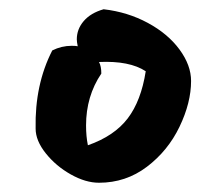

<svg xmlns="http://www.w3.org/2000/svg" viewBox="-20 -754 433 415"><path d="M194 -359Q165 -359 133 -377Q101 -395 79 -422.5Q57 -450 57 -476Q55 -571 93 -645Q113 -655 135 -655Q144 -655 148 -654Q146 -664 146 -669Q146 -691 161 -708.5Q176 -726 204 -734Q256 -728 299.5 -704.5Q343 -681 368 -647Q393 -613 393 -579Q393 -532 368 -480Q343 -428 297.5 -393.5Q252 -359 194 -359ZM295 -600Q260 -623 194 -620Q199 -611 199 -595Q166 -546 166 -483Q166 -459 170 -440Q227 -460 256 -498Q285 -536 295 -600Z"/></svg>

Font: Mogra
Style: Regular
Weight: 400
Designer: Lipi Raval
Foundry: Lipi Raval
Version: Version 1.002;PS 1.002;hotconv 1.0.88;makeotf.lib2.5.647800;